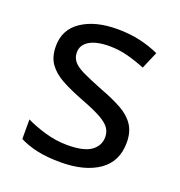

<svg xmlns="http://www.w3.org/2000/svg" viewBox="-106 -637 692 738"><g transform="rotate(20 239.5 -268.0)"><path d="M434 -148Q434 -70 376 -30Q318 10 220 10Q164 10 123.5 1Q83 -8 52 -24V-104Q84 -88 129.5 -74.5Q175 -61 222 -61Q289 -61 319 -82.5Q349 -104 349 -140Q349 -160 338 -176Q327 -192 298.5 -208Q270 -224 217 -244Q165 -264 128 -284Q91 -304 71 -332Q51 -360 51 -404Q51 -472 106.5 -509Q162 -546 252 -546Q301 -546 343.5 -536.5Q386 -527 423 -510L393 -440Q359 -454 322 -464Q285 -474 246 -474Q192 -474 163.5 -456.5Q135 -439 135 -409Q135 -387 148 -371.5Q161 -356 191.5 -341.5Q222 -327 273 -307Q324 -288 360 -268Q396 -248 415 -219.5Q434 -191 434 -148Z"/></g></svg>

Font: Noto Sans Old Hungarian
Style: Regular
Weight: 400
Designer: Monotype Design Team
Foundry: Monotype Imaging Inc.
Version: Version 2.005; ttfautohint (v1.8.4.7-5d5b)